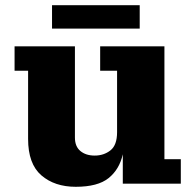

<svg xmlns="http://www.w3.org/2000/svg" viewBox="-20 -706 747 738"><path d="M180 -596V-686H517V-596ZM271 12Q190 12 139 -32Q88 -76 88 -172V-434H36V-528H268V-177Q268 -143 289 -125.5Q310 -108 344 -108Q379 -108 404.5 -128Q430 -148 430 -198V-434H365V-528H612V-94H675V0H452V-113Q439 -55 397.5 -21.5Q356 12 271 12Z"/></svg>

Font: Montagu Slab 16pt
Style: Bold
Weight: 700
Designer: Florian Karsten
Foundry: Florian Karsten
Version: Version 1.000; ttfautohint (v1.8.3)